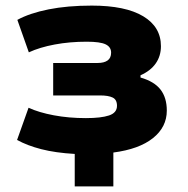

<svg xmlns="http://www.w3.org/2000/svg" viewBox="-20 -540 673 686"><path d="M247 126V10Q178 6 127.5 -7Q77 -20 41 -40L82 -155Q119 -138 172.5 -128Q226 -118 287 -118Q341 -118 369.5 -127.5Q398 -137 398 -162Q398 -184 382.5 -191.5Q367 -199 338 -199H170V-315H329Q352 -315 364.5 -324Q377 -333 377 -352Q377 -372 357.5 -381.5Q338 -391 290 -391Q229 -391 175.5 -381Q122 -371 83 -353L42 -469Q86 -493 153.5 -506.5Q221 -520 308 -520Q428 -520 491.5 -482Q555 -444 555 -375Q555 -340 536.5 -313.5Q518 -287 482 -271V-263Q531 -249 553.5 -220Q576 -191 576 -145Q576 -86 526.5 -46.5Q477 -7 385 5V126Z"/></svg>

Font: Nunito Sans 6pt Black
Style: Regular
Weight: 900
Version: Version 3.101;gftools[0.9.27]